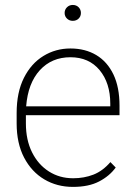

<svg xmlns="http://www.w3.org/2000/svg" viewBox="-20 -730 537 760"><path d="M268.1 -647.5Q254.4 -647.5 245.1 -656.5Q235.8 -665.5 235.8 -678.7Q235.8 -691.9 245.1 -701.2Q254.4 -710.4 268.1 -710.4Q282.2 -710.4 291.3 -701.2Q300.3 -691.9 300.3 -678.7Q300.3 -665.5 291.3 -656.5Q282.2 -647.5 268.1 -647.5ZM453.1 -273.9H82.5V-241.7Q82.5 -175.8 106.9 -127Q131.3 -78.1 173.6 -51.3Q215.8 -24.4 269.5 -24.4Q313 -24.4 349.9 -38.8Q386.7 -53.2 417 -88.4L438 -66.9Q413.6 -33.2 372.3 -11.7Q331.1 9.8 268.6 9.8Q205.6 9.8 155.3 -20Q105 -49.8 75.4 -106.2Q45.9 -162.6 45.9 -241.7V-282.7Q45.9 -364.7 74.7 -421.9Q103.5 -479 151.9 -508.5Q200.2 -538.1 258.8 -538.1Q317.4 -538.1 361.1 -512Q404.8 -485.8 429 -435.3Q453.1 -384.8 453.1 -311.5ZM258.8 -503.4Q184.6 -503.4 137.7 -452.1Q90.8 -400.9 83.5 -309.1H416.5V-319.8Q416.5 -401.4 374.3 -452.4Q332 -503.4 258.8 -503.4Z"/></svg>

Font: Robert Sans ExtraLight
Style: Regular
Weight: 250
Designer: Christian Robertson (extended by Adam Twardoch)
Foundry: Google
Version: Version 12.135;April 2, 2019;FontCreator 11.5.0.2425 64-bit;